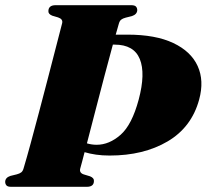

<svg xmlns="http://www.w3.org/2000/svg" viewBox="-36 -720 796 740"><path d="M273 -69.5Q269 -52.5 289.5 -47L311 -40.5Q327 -34 326 -22.5Q326 0 298.5 0H7Q-6.5 0 -11.2 -5.5Q-16 -11 -16 -19.5Q-15.5 -35.5 4 -42L28.5 -48Q40 -51 46 -55.8Q52 -60.5 55 -71.5Q67 -111.5 82.2 -167.5Q97.5 -223.5 114.2 -287Q131 -350.5 147.5 -414Q164 -477.5 178.5 -533.8Q193 -590 203.5 -630.5Q207.5 -646.5 187.5 -653L165.5 -659.5Q149.5 -666 150.5 -677.5Q151 -700 178.5 -700H469.5Q483.5 -700 488.2 -694.5Q493 -689 493 -680.5Q492 -664.5 472.5 -658L448.5 -652Q437 -649 431 -644.2Q425 -639.5 422 -628.5Q416.5 -610 410 -586.5H455Q563.5 -586.5 631.8 -554.2Q700 -522 725.8 -465.5Q751.5 -409 731.5 -336Q702.5 -229.5 610 -175Q517.5 -120.5 386.5 -120.5Q358 -120.5 334 -124Q310 -127.5 290 -133.5Q285 -114.5 280.8 -98.2Q276.5 -82 273 -69.5ZM406 -548H399Q383.5 -491.5 365.8 -424.2Q348 -357 330.8 -290Q313.5 -223 299 -167.5Q317.5 -162 336.5 -162Q385 -162 428.8 -200.5Q472.5 -239 498.5 -336Q525.5 -437 502.8 -492.5Q480 -548 406 -548Z"/></svg>

Font: Fraunces 72pt S000 Black
Style: Italic
Weight: 900
Italic angle: -16°
Version: Version 1.000; ttfautohint (v1.8.3)